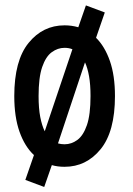

<svg xmlns="http://www.w3.org/2000/svg" viewBox="-20 -624 504 729"><path d="M147.9 85.9 76.2 59.1 108.9 -35.2Q74.2 -67.4 54.2 -123.5Q34.2 -179.7 34.2 -259.3Q34.2 -394 88.4 -460.9Q142.6 -527.8 225.1 -527.8Q252.4 -527.8 277.3 -520.5L306.2 -603.5L377.9 -576.7L344.7 -480.5Q377.9 -447.8 397.2 -392.6Q416.5 -337.4 416.5 -259.3Q416.5 -124.5 362.1 -57.6Q307.6 9.3 225.1 9.3Q198.7 9.3 176.8 2.9ZM149.9 -125.5 254.9 -437Q241.7 -442.4 225.1 -442.4Q199.2 -442.4 176.5 -425.8Q153.8 -409.2 140.1 -369.4Q126.5 -329.6 126.5 -259.3Q126.5 -212.9 132.8 -179.9Q139.2 -147 149.9 -125.5ZM225.1 -76.2Q251.5 -76.2 273.9 -92.8Q296.4 -109.4 310.1 -149.2Q323.7 -189 323.7 -259.3Q323.7 -302.7 318.1 -334.5Q312.5 -366.2 302.7 -387.2L200.2 -79.6Q211.9 -76.2 225.1 -76.2Z"/></svg>

Font: Voltaire
Style: Regular
Weight: 400
Designer: Yvonne Schüttler, Eben Sorkin, Emma Marichal
Foundry: Sorkin Type Co.
Version: Version 1.010; ttfautohint (v1.8.4.7-5d5b)